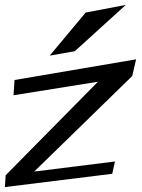

<svg xmlns="http://www.w3.org/2000/svg" viewBox="-101 -720 575 780"><path d="M355 -14 366 -64 38 -23 436 -411 452 -479 -42 -395 -46 -333 297 -388 -78 -8 -81 40ZM410 -700 247 -669 101 -494 203 -512Z"/></svg>

Font: Gamestation Warped
Style: Italic
Weight: 400
Designer: Jonas Hecksher
Foundry: Jonas Hecksher, Playtypeª, e-types AS
Version: Version 1.003